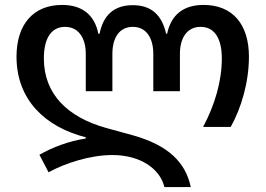

<svg xmlns="http://www.w3.org/2000/svg" viewBox="-20 -574 1078 779"><path d="M647 185H754C733 84 662 16 523 -24L410 -55C254 -99 158 -192 158 -337C158 -420 189 -465 244 -465C301 -465 328 -416 328 -356V-204H436V-356C436 -416 461 -465 519 -465C576 -465 602 -416 602 -356V-204H710V-356C710 -416 736 -465 794 -465C849 -465 880 -420 880 -337C880 -245 852 -149 804 -59H916C959 -135 990 -241 990 -344C990 -475 924 -554 806 -554C723 -554 674 -513 658 -437H654C637 -513 594 -553 519 -553C443 -553 399 -513 384 -437H379C364 -513 314 -554 232 -554C115 -554 47 -475 47 -344C47 -167 166 -58 328 -17V-12C260 -2 192 24 140 54L177 125C244 88 346 55 436 55C547 55 629 109 647 185Z"/></svg>

Font: Wafeq Medium
Style: Regular
Weight: 500
Designer: Rasmus Andersson & Azza Alameddine
Foundry: Google & TypeTogether
Version: Version 3.000;January 28, 2025;FontCreator 15.0.0.3014 64-bi